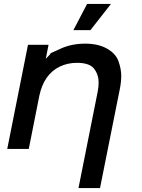

<svg xmlns="http://www.w3.org/2000/svg" viewBox="-20 -761 723 981"><path d="M416 -538Q481 -538 526 -513Q571 -488 585.2 -448.5Q599.5 -409 599.5 -373Q599.5 -342 592 -305L491 200H381L479 -292Q484 -318 484 -339Q484 -379 461 -409.5Q438 -440 373 -440Q326 -440 286 -421Q246 -402 219.5 -365Q193 -328 181 -272L127 0H17L123 -532H228L214 -460.5Q238.5 -485 238.5 -488Q238.5 -488 238 -488Q237.5 -488 236.5 -487.8Q235.5 -487.5 235.5 -487.5Q235.5 -487.5 235.5 -487.5Q235.5 -487.5 290.8 -512.8Q346 -538 416 -538ZM355 -607 425 -741H547L442 -607Z"/></svg>

Font: Argentum Sans
Style: Italic
Weight: 400
Italic angle: -11.3099°
Designer: Julieta Ulanovsky, Owen Earl, Rasmus Andersson, Cristiano Sobral
Foundry: The Argentum Sans Project Authors
Version: Version 3.131; ttfautohint (v1.8.4.7-5d5b-dirty)